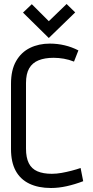

<svg xmlns="http://www.w3.org/2000/svg" viewBox="-20 -929 464 960"><path d="M356 -867 313 -909 224 -823 139 -908 95 -866 224 -739ZM350 -621 372 -677Q339 -694 303 -702.5Q267 -711 229 -711Q174 -711 130 -689.5Q86 -668 60.5 -623.5Q35 -579 35 -510V-184Q35 -118 58.5 -75Q82 -32 127 -10.5Q172 11 235 11Q273 11 313.5 2Q354 -7 396 -23L383 -89Q363 -82 338 -75.5Q313 -69 288 -64.5Q263 -60 239 -60Q196 -60 167 -72.5Q138 -85 124 -113Q110 -141 110 -186V-514Q110 -560 126 -587.5Q142 -615 173 -627.5Q204 -640 248 -640Q273 -640 299 -635.5Q325 -631 350 -621Z"/></svg>

Font: Advent Pro Medium
Style: Regular
Weight: 500
Designer: VivaRado, Andreas Kalpakidis
Foundry: VivaRado, Andreas Kalpakidis
Version: Version 3.000